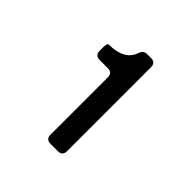

<svg xmlns="http://www.w3.org/2000/svg" viewBox="-127 -826 641 641"><g transform="rotate(45 193.5 -505.0)"><path d="M234 -285H198Q188 -285 182.5 -290.5Q177 -296 177 -306V-578Q177 -588 171.5 -593.5Q166 -599 156 -599H116Q106 -599 100.5 -604.5Q95 -610 95 -620V-636Q95 -657 102 -657Q175 -657 192 -707Q198 -725 215 -725H234Q244 -725 249.5 -719.5Q255 -714 255 -704V-306Q255 -296 249.5 -290.5Q244 -285 234 -285Z"/></g></svg>

Font: Shippori Antique B1
Style: Regular
Weight: 400
Designer: FONTDASU
Foundry: FONTDASU / Google Inc. / but / Adobe
Version: Version 2.001